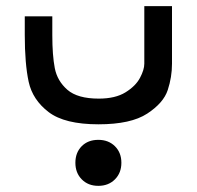

<svg xmlns="http://www.w3.org/2000/svg" viewBox="-20 -404 640 624"><path d="M60.5 -291V-351H150V-289.5Q150 -224.5 158 -182.8Q166 -141 199 -112.2Q232 -83.5 301 -83.5Q355 -83.5 388 -104Q421 -124.5 435 -151Q449 -177.5 449 -197V-384H539V-197Q539 -153.5 525.2 -111.5Q511.5 -69.5 458.5 -34.8Q405.5 0 300 0Q190 0 138 -39.8Q86 -79.5 73.2 -138Q60.5 -196.5 60.5 -291ZM225 125Q225 92 245.5 71.2Q266 50.5 299.5 50.5Q332.5 50.5 353.5 71.2Q374.5 92 374.5 125Q374.5 158 353.5 179Q332.5 200 299.5 200Q266.5 200 245.8 179Q225 158 225 125Z"/></svg>

Font: JuliaMono Medium
Style: Italic
Weight: 500
Italic angle: -9°
Monospace: yes
Designer: cormullion
Foundry: corm
Version: Version 0.054; ttfautohint (v1.8.4)